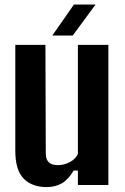

<svg xmlns="http://www.w3.org/2000/svg" viewBox="-20 -792 534 822"><path d="M179.5 9Q117.5 9 81.5 -27.2Q45.5 -63.5 45.5 -147V-600H174.5L176 -136Q176 -110 188.5 -97.5Q201 -85 228.5 -85Q254 -85 278.8 -98Q303.5 -111 313.5 -133V-600H444V0H313.5V-62H295.5Q273 -24 245.2 -7.5Q217.5 9 179.5 9ZM204 -640 296.5 -772.5H389L291.5 -640Z"/></svg>

Font: Big Shoulders
Style: Bold
Weight: 700
Designer: Patric King
Foundry: XO Type Co
Version: Version 2.002